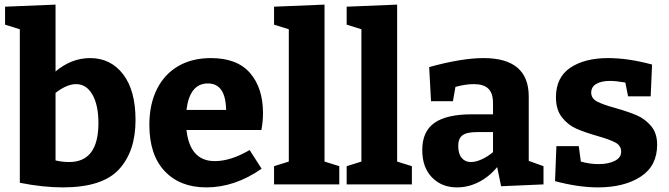

<svg xmlns="http://www.w3.org/2000/svg" viewBox="-20 -800 2901 833"><path d="M568 -279Q568 -143 496 -65Q424 13 252 13Q167 13 66 -7V-673L2 -693V-771L221 -780V-490Q290 -548 371 -548Q460 -548 514 -478Q568 -408 568 -279ZM407 -266Q407 -344 381 -389.5Q355 -435 310 -435Q270 -435 221 -397V-104Q250 -97 280 -97Q407 -97 407 -266Z M1063 -149 1115 -68Q999 13 875 13Q761 13 694.5 -57.5Q628 -128 628 -258Q628 -347 660.5 -412.5Q693 -478 753 -513Q813 -548 895 -548Q1009 -548 1065 -483Q1121 -418 1121 -310Q1121 -272 1114 -236H789Q804 -101 912 -101Q981 -101 1063 -149ZM789 -323H961Q959 -438 882 -438Q803 -438 789 -323Z M1388 -99 1452 -79V0H1169V-79L1233 -99V-673L1169 -693V-771L1388 -780Z M1703 -99 1767 -79V0H1484V-79L1548 -99V-673L1484 -693V-771L1703 -780Z M2338 -79V0L2154 8L2137 -75Q2101 -32 2056 -9.5Q2011 13 1963 13Q1896 13 1854 -30.5Q1812 -74 1812 -149Q1812 -230 1865 -267Q1918 -304 2026 -304H2119V-352Q2119 -396 2098.5 -415.5Q2078 -435 2036 -435Q1999 -435 1956 -423L1945 -361H1850L1842 -509Q1983 -548 2078 -548Q2274 -548 2274 -381V-102ZM2023 -97Q2044 -97 2069.5 -108.5Q2095 -120 2119 -140V-227H2051Q2005 -227 1986.5 -213Q1968 -199 1968 -167Q1968 -133 1983 -115Q1998 -97 2023 -97Z M2651 -331Q2707 -315 2743 -299.5Q2779 -284 2805 -253Q2831 -222 2831 -172Q2831 -80 2759.5 -33.5Q2688 13 2574 13Q2490 13 2388 -14L2394 -166H2491L2500 -99Q2539 -88 2577 -88Q2619 -88 2647 -102Q2675 -116 2675 -142Q2675 -168 2650 -181.5Q2625 -195 2572 -210Q2516 -226 2480 -242Q2444 -258 2418 -291Q2392 -324 2392 -378Q2392 -464 2454 -506Q2516 -548 2619 -548Q2705 -548 2809 -520L2803 -382H2705L2693 -442Q2651 -449 2627 -449Q2589 -449 2567 -436Q2545 -423 2545 -398Q2545 -373 2570.5 -359.5Q2596 -346 2651 -331Z"/></svg>

Font: Bitter Pro OGT
Style: Bold
Weight: 700
Designer: Sol Matas, and Bitter project Authors
Foundry: Sol Matas
Version: Version 2.110